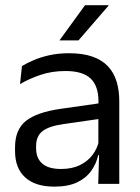

<svg xmlns="http://www.w3.org/2000/svg" viewBox="-20 -703 534 734"><path d="M355.5 0 359 -118.5 356 -131V-286.5L356.5 -315Q356.5 -374.5 326.2 -403Q296 -431.5 230.5 -431.5Q178 -431.5 134.2 -416.5Q90.5 -401.5 56.5 -381.5L64 -450.5Q83 -462 109.2 -473.2Q135.5 -484.5 169.2 -492Q203 -499.5 243.5 -499.5Q296 -499.5 332.8 -486.8Q369.5 -474 392.2 -450Q415 -426 425.5 -392Q436 -358 436 -316V0ZM187.5 10.5Q115 10.5 76.2 -24.8Q37.5 -60 37.5 -125.5V-140Q37.5 -207.5 79.2 -240.8Q121 -274 212 -287L366.5 -309L371 -250L222 -228.5Q166 -220.5 142 -201.2Q118 -182 118 -144.5V-136.5Q118 -98 141.8 -77.5Q165.5 -57 213 -57Q255 -57 285 -71.5Q315 -86 333.5 -110.5Q352 -135 358.5 -165L371 -110H355.5Q348.5 -78 329.2 -50.5Q310 -23 275.5 -6.2Q241 10.5 187.5 10.5ZM305 -683H395V-681.5L280 -548.5H208V-549.5Z"/></svg>

Font: Anek Telugu Medium
Style: Regular
Weight: 400
Version: Version 1.003